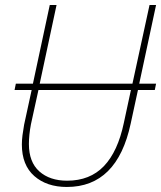

<svg xmlns="http://www.w3.org/2000/svg" viewBox="-20 -734 641 764"><path d="M246 10Q166 10 116.5 -33.5Q67 -77 67 -159Q67 -176 69.5 -196Q72 -216 76 -238L106 -376H38L43 -401H111L178 -714H205L138 -401H507L575 -714H601L534 -401H601L596 -376H529L500 -242Q446 10 246 10ZM247 -15Q338 -15 393.5 -73Q449 -131 473 -246L501 -376H133L103 -239Q95 -196 95 -161Q95 -89 136.5 -52Q178 -15 247 -15Z"/></svg>

Font: Noto Sans SemiCondensed Thin
Style: Italic
Weight: 100
Width: 4
Italic angle: -12°
Designer: Monotype Design Team
Foundry: Monotype Imaging Inc.
Version: Version 2.013; ttfautohint (v1.8.4.7-5d5b)